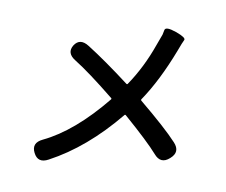

<svg xmlns="http://www.w3.org/2000/svg" viewBox="-84 -857 1167 992"><g transform="rotate(10 500.0 -361.0)"><path d="M230 20Q177 49 152 -1Q127 -50 182 -76Q337 -150 493 -342Q496 -346 492 -349Q356 -459 277 -508Q226 -539 253 -583Q281 -626 331 -594Q428 -533 557 -435Q561 -432 564 -436Q632 -536 676 -661Q686 -690 697 -718Q698 -722 702 -742.5Q706 -763 763 -743Q819 -723 812 -709.5Q805 -696 788 -650Q724 -483 648 -371Q644 -366 649 -362Q791 -245 851 -180Q892 -136 847 -97Q803 -57 764 -103Q715 -159 582 -275Q578 -278 575 -274Q414 -78 230 20Z"/></g></svg>

Font: Resource Han Rounded CN Medium
Style: Regular
Weight: 500
Designer: Cyano Hao (round all glyphs); Ryoko NISHIZUKA 西塚涼子 (kana, bopomofo & ideographs); Paul D. Hunt (Latin, Greek & Cyrillic)
Foundry: Cyano Hao
Version: 0.990